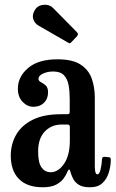

<svg xmlns="http://www.w3.org/2000/svg" viewBox="-20 -781 488 811"><path d="M25.5 -123.5Q25.5 -172 48.2 -211.8Q71 -251.5 117.8 -275Q164.5 -298.5 237.5 -298.5H261.5Q270 -298.5 272.2 -300.5Q274.5 -302.5 274.5 -311.5V-362Q274.5 -394.5 269.8 -421Q265 -447.5 250.2 -463.2Q235.5 -479 204.5 -479Q181 -479 161.8 -470.2Q142.5 -461.5 142.5 -448Q142.5 -439 152.8 -434Q163 -429 173 -420Q183 -411 183 -391Q183 -364 166 -347Q149 -330 121.5 -330Q95 -330 75.2 -351Q55.5 -372 55.5 -406Q55.5 -457 98.8 -493.8Q142 -530.5 222.5 -530.5Q286.5 -530.5 320.5 -508.2Q354.5 -486 367.5 -449Q380.5 -412 380.5 -368.5V-77.5Q380.5 -44.5 391.5 -44.5Q400 -44.5 405 -65.8Q410 -87 411 -110Q412 -120 424.5 -118.5L442 -116.5Q448 -116 448 -104.5Q447.5 -78.5 439.5 -52Q431.5 -25.5 412.8 -7.8Q394 10 360.5 10H360Q328.5 10 312 -1Q295.5 -12 288.2 -27.2Q281 -42.5 277.5 -55Q273 -75 264.5 -55Q260 -43.5 249.5 -28.2Q239 -13 218 -1.5Q197 10 160.5 10Q94.5 10 60 -25Q25.5 -60 25.5 -123.5ZM141 -141Q141 -93 155.8 -73.2Q170.5 -53.5 194 -53.5Q226 -53.5 250.5 -89Q275 -124.5 275 -188V-244.5Q275 -255 265.5 -255H241Q197.5 -255 169.2 -225.5Q141 -196 141 -141ZM267.5 -601 142.5 -673Q126.5 -682 120.5 -700.2Q114.5 -718.5 128 -740Q140.5 -759 165.2 -760.8Q190 -762.5 204.5 -747L304.5 -645.5Q313.5 -636.5 305 -627.5L282.5 -604Q278.5 -599.5 275.8 -598.5Q273 -597.5 267.5 -601Z"/></svg>

Font: Besley* Condensed Medium
Style: Regular
Weight: 500
Width: 3
Designer: Owen Earl
Foundry: indestructible type*
Version: Version 3.000; ttfautohint (v1.8.3)